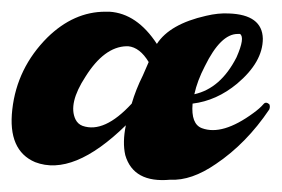

<svg xmlns="http://www.w3.org/2000/svg" viewBox="-24 -307 481 328"><path d="M156 -287Q160 -287 163 -287Q210 -284 244 -232Q266 -266 328 -280Q349 -285 367 -284Q424 -282 425 -241Q425 -201 381 -164Q346 -135 305 -130Q302 -95 321 -88Q356 -75 409 -114Q420 -122 426 -129Q430 -134 436 -129Q438 -125 436 -120Q397 -62 345 -27Q303 2 267 0Q204 6 190 -42Q185 -64 191 -93Q101 -5 36 -30Q-11 -50 -3 -120Q5 -191 57 -243Q102 -287 156 -287ZM382 -249Q353 -249 326 -194Q313 -169 308 -146Q353 -156 380 -209Q395 -243 386 -249Q383 -249 382 -249ZM192 -228Q154 -227 122 -176Q92 -130 105 -103Q109 -95 117 -92Q154 -79 201 -130Q208 -154 220 -178Q225 -190 230 -201Q215 -226 195 -228Q194 -228 192 -228Z"/></svg>

Font: Sagha
Style: Regular
Weight: 400
Designer: MUHAMMAD YONI
Version: Version 001.000